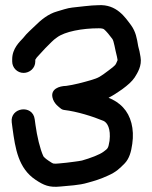

<svg xmlns="http://www.w3.org/2000/svg" viewBox="-20 -717 587 740"><path d="M116 -480V-486.8C116.7 -488.1 119.5 -492.5 121.7 -495.4C133.3 -507.3 145.5 -522.1 154.7 -531.3L178.7 -555.3C185.1 -561.8 191.3 -566.9 199.6 -572.7C229.9 -595.5 296.7 -608 361 -608C372.5 -608 378 -606.2 380.9 -604.1C389.2 -597.5 403.5 -580.1 412.9 -567.1C419.3 -558.6 423 -528.2 430.7 -499C433.4 -487.4 433 -484.9 433 -484.8C424.5 -464.9 427.4 -467.3 397.9 -445C366.6 -421.5 360.9 -417.1 329.9 -408C301.4 -399.6 263.9 -389.8 235.4 -386C207.3 -385.4 175.9 -373.8 182 -342.4C187 -316.8 210.2 -302.4 212.3 -300.3C215.9 -296.7 221.5 -293.8 227.1 -293.2C277.1 -287.3 337.4 -268.3 379.1 -251C393.8 -244.3 407.6 -220.8 402.2 -174.5C397.1 -143.8 395.6 -145.1 379.6 -132.7C364.4 -120.8 326.9 -107.1 295.9 -98.3C280.1 -95 256.2 -92.5 236.5 -89.9C218.9 -88.6 194.9 -84.9 186.9 -86.5C182.5 -87.4 177.4 -90.6 167 -97.7C155.6 -105.3 149.5 -111.4 147.1 -114.9C133.9 -143.8 122.6 -192.5 116.8 -235.4L113.8 -257.2C106.5 -315.7 18 -303.5 25.2 -245.8L28.2 -222.7C39 -143.8 50.6 -68 117.7 -23.6C148.8 -3.1 169.4 6.4 212.7 1.9C245 -1.7 283.6 -2.2 319 -13C344.1 -19.7 369.5 -27.6 396.3 -40.2C428.3 -54.3 441.4 -68 460.9 -87.6C478.2 -105.9 485.5 -131.3 489.8 -162.5C498.2 -220.4 484.5 -271.1 454.2 -303.1C437.5 -321 418.3 -332.2 398.4 -340.2C414.1 -348.1 431.1 -358.9 450.7 -372.8C473.1 -389.4 487.9 -402.3 498.9 -418.3C509.7 -435.6 527.8 -463.4 521.6 -497.5L517.6 -519.5C516.4 -525.8 514 -531.8 512.6 -539.3C507.5 -569.8 503.5 -594.1 485.2 -619.8C462.5 -650 429.6 -701.3 359.1 -697C329.4 -696.9 284.1 -690.2 258.7 -687.9C240 -686.2 214 -676.8 200.4 -673.1C165.5 -663.6 136.7 -639 115.3 -617.7C101 -603.3 85 -591 68.7 -569.9C56.5 -556.6 27 -530.2 27 -489V-480C27 -455.7 46.7 -436 71 -436C94 -436 116 -454 116 -480Z"/></svg>

Font: Just Breathe
Style: Bd
Weight: 400
Foundry: Cannot Into Space Fonts
Version: Version 0.72